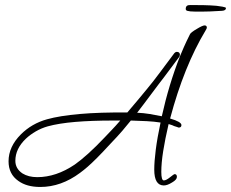

<svg xmlns="http://www.w3.org/2000/svg" viewBox="-20 -687 918 763"><path d="M140 56Q86 56 53 32Q14 5 14 -46Q14 -104 63 -153Q106 -196 167 -213Q217 -227 297 -234Q377 -241 486 -240Q514 -273 532 -294.5Q550 -316 563 -332Q576 -348 588.5 -363.5Q601 -379 617 -401L673 -476Q678 -481 682 -481Q695 -481 695 -469Q695 -468 693 -462L631 -379Q625 -371 611 -353Q597 -335 581 -313Q565 -291 549.5 -271Q534 -251 525 -239Q550 -238 574.5 -234Q599 -230 623 -225Q651 -351 695 -463Q702 -480 711 -500.5Q720 -521 735 -551Q738 -558 762 -572Q785 -586 793 -586Q802 -586 802 -577Q802 -574 797 -566Q711 -423 656 -216Q701 -203 701 -190Q701 -180 690 -180Q689 -180 683 -182.5Q677 -185 672 -186Q664 -190 658 -191.5Q652 -193 650 -194Q636 -134 628.5 -86.5Q621 -39 621 -4Q621 30 631 30Q640 30 655 18Q671 5 674 5Q683 5 683 16Q683 27 664 38Q645 50 631 50Q593 50 593 -13Q593 -45 599 -92Q605 -139 618 -200Q593 -204 563.5 -205.5Q534 -207 500 -208Q485 -189 466 -167Q447 -145 421 -118Q388 -82 366 -60Q344 -38 328.5 -24.5Q313 -11 298 0Q223 56 140 56ZM128 17Q203 17 277 -33Q300 -49 330.5 -76.5Q361 -104 396 -141Q409 -155 424 -170.5Q439 -186 458 -208H430Q344 -208 279 -202.5Q214 -197 170 -185Q145 -178 122.5 -165Q100 -152 83 -136Q41 -96 41 -48Q41 -17 69 2Q93 17 128 17ZM790 -641Q773 -641 753.5 -641Q734 -641 724 -644Q718 -646 718 -652Q718 -659 722 -663Q725 -666 729.5 -666.5Q734 -667 738 -667Q765 -667 790.5 -666.5Q816 -666 840 -664Q850 -663 864 -660.5Q878 -658 878 -655Q878 -645 862 -644Q857 -644 843 -643Q829 -642 814 -641.5Q799 -641 790 -641Z"/></svg>

Font: Corinthia
Style: Regular
Weight: 400
Designer: Robert E. Leuschke
Foundry: Robert E. Leuschke
Version: Version 1.013; ttfautohint (v1.8.3)